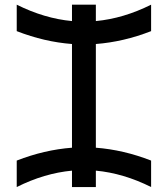

<svg xmlns="http://www.w3.org/2000/svg" viewBox="-20 -500 700 801"><path d="M379.9 280.3Q355.5 280.3 280.3 280.3Q280.3 256.8 280.3 211.9Q165 222.7 49.8 280.3Q49.8 243.2 49.8 169.9Q165 125 280.3 116.2Q280.3 -28.3 280.3 -316.4Q165 -325.2 49.8 -370.1Q49.8 -406.2 49.8 -480.5Q165 -422.9 280.3 -412.1Q280.3 -435.5 280.3 -480.5Q304.7 -480.5 379.9 -480.5Q379.9 -458 379.9 -412.1Q495.1 -422.9 610.4 -480.5Q610.4 -443.4 610.4 -370.1Q495.1 -325.2 379.9 -316.4Q379.9 -172.9 379.9 116.2Q495.1 125 610.4 169.9Q610.4 207 610.4 280.3Q495.1 222.7 379.9 211.9Q379.9 234.4 379.9 280.3Z"/></svg>

Font: Alibu-Mazigh Belkasim 1
Style: Bold
Weight: 400
Designer: Mazigh Moubarik Belkasim
Version: Version 1.0